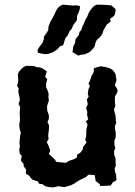

<svg xmlns="http://www.w3.org/2000/svg" viewBox="-20 -794 584 829"><path d="M211 15 192 14 175 10 163 1 150 0 143 -11 121 -18 112 -26 108 -34 91 -45 93 -61 82 -77V-86L70 -101L74 -121L65 -131L63 -148L66 -161L64 -178L67 -208L70 -220L65 -237L63 -256L66 -274V-286L65 -304L66 -319L67 -332L60 -345L66 -363L63 -381L59 -397L61 -412L54 -423L59 -446L57 -474L63 -486L74 -498L81 -504L94 -510L126 -509L139 -504L152 -503L163 -499L182 -486L175 -462L184 -452L179 -433V-417L185 -405L190 -389L189 -376L191 -360L186 -345L183 -335L184 -316L191 -297V-281L185 -267L192 -252L191 -235L188 -207L190 -194L182 -180L189 -166L197 -144L191 -129L207 -115L218 -104L222 -96L232 -94L265 -91L277 -99L300 -107L312 -114L313 -126L327 -135L337 -148L339 -160L354 -179L348 -190L352 -206L353 -236L358 -255L351 -270L361 -279L356 -298L357 -310L352 -328L359 -344L355 -365L363 -377L359 -388L362 -409L368 -422L362 -433L369 -447L375 -466L385 -483V-499L396 -503L416 -508L438 -504L454 -499L464 -494L473 -484L479 -473L483 -448L476 -426L487 -408V-396L477 -379L476 -370V-354L478 -336L472 -322L476 -304L479 -294L480 -274L482 -263L476 -250L477 -235L480 -218L479 -199L474 -187V-168L478 -154L473 -144V-125L479 -111V-92L480 -77L475 -68L477 -51L481 -41L483 -16L467 -7L458 7L444 8L413 9L411 2L393 -13L389 -38L362 -40L352 -30L327 -18L313 -10L300 -1L286 6L272 10L258 14L232 10ZM174 -560 144 -566 142 -578 151 -593 163 -608 170 -627 169 -635 180 -650 188 -663 189 -671V-678L197 -699L208 -718L214 -730L222 -747L230 -760L239 -768L251 -774L283 -771L295 -770L310 -771L325 -768V-758L321 -743L313 -726L312 -706L303 -695L296 -685L290 -670L280 -659L273 -642L262 -629L258 -616L253 -599L237 -593L230 -583L219 -575L210 -569L198 -565L187 -561ZM318 -554 293 -569 295 -582 297 -595 304 -608 306 -624 320 -643 324 -657 331 -664 335 -678 341 -690 348 -707 357 -723 363 -738 368 -747 377 -759 386 -768 398 -774 435 -773 445 -772 460 -771 478 -756 479 -747 475 -729 466 -720 455 -713 458 -701 441 -688 431 -670 427 -664 421 -646 411 -633 398 -622 393 -611 388 -592 381 -583 367 -569 356 -564 344 -559 331 -558Z"/></svg>

Font: Winky Rough Medium
Style: Regular
Weight: 500
Designer: Simon Atzbach
Foundry: typofactur
Version: Version 1.206; ttfautohint (v1.8.4.7-5d5b)